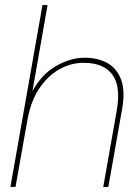

<svg xmlns="http://www.w3.org/2000/svg" viewBox="-20 -735 545 755"><path d="M21 0 147 -715H167L108 -379H109Q145 -444 201.5 -476Q258 -508 313 -508Q364 -508 401.5 -487.5Q439 -467 456 -422.5Q473 -378 460 -305L406 0H386L439 -300Q456 -396 421.5 -442Q387 -488 309 -488Q258 -488 212.5 -462Q167 -436 134 -386.5Q101 -337 88 -264L41 0Z"/></svg>

Font: DM Sans 28pt Thin
Style: Italic
Weight: 250
Italic angle: -10°
Version: Version 4.004;gftools[0.9.30]